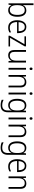

<svg xmlns="http://www.w3.org/2000/svg" viewBox="2382 -3182 1040 5843"><g transform="rotate(90 2901.5 -260.0)"><path d="M136 -536Q136 -512 135 -484.5Q134 -457 133 -438H136Q154 -484 195 -513Q236 -542 296 -542Q389 -542 439.5 -472.5Q490 -403 490 -268Q490 -138 439 -64Q388 10 291 10Q232 10 194.5 -16.5Q157 -43 137 -85H133L123 0H80V-760H136ZM288 -493Q206 -493 171 -435Q136 -377 136 -274V-256Q136 -148 171.5 -93.5Q207 -39 283 -39Q357 -39 395 -97Q433 -155 433 -268Q433 -493 288 -493Z M801 -542Q863 -542 904.5 -510Q946 -478 966.5 -423.5Q987 -369 987 -300V-260H651Q652 -152 695 -95.5Q738 -39 820 -39Q861 -39 894.5 -47.5Q928 -56 966 -75V-24Q932 -7 896.5 1.5Q861 10 817 10Q706 10 650.5 -64Q595 -138 595 -263Q595 -346 618.5 -409Q642 -472 688 -507Q734 -542 801 -542ZM800 -494Q736 -494 697.5 -446.5Q659 -399 653 -306H931Q931 -388 899.5 -441Q868 -494 800 -494Z M1393 0H1066V-38L1326 -485H1085V-532H1390V-491L1131 -47H1393Z M1882 -532V0H1837L1829 -91H1826Q1807 -48 1767.5 -19Q1728 10 1666 10Q1502 10 1502 -180V-532H1558V-187Q1558 -111 1587 -75Q1616 -39 1673 -39Q1826 -39 1826 -241V-532Z M2073 -730Q2092 -730 2101.5 -718Q2111 -706 2111 -686Q2111 -641 2073 -641Q2035 -641 2035 -686Q2035 -706 2044.5 -718Q2054 -730 2073 -730ZM2100 -532V0H2044V-532Z M2477 -542Q2556 -542 2598 -497Q2640 -452 2640 -356V0H2585V-349Q2585 -423 2555.5 -458Q2526 -493 2469 -493Q2317 -493 2317 -292V0H2261V-532H2306L2313 -440H2317Q2336 -483 2376 -512.5Q2416 -542 2477 -542Z M2827 -730Q2846 -730 2855.5 -718Q2865 -706 2865 -686Q2865 -641 2827 -641Q2789 -641 2789 -686Q2789 -706 2798.5 -718Q2808 -730 2827 -730ZM2854 -532V0H2798V-532Z M3187 -542Q3244 -542 3280.5 -517.5Q3317 -493 3340 -452H3343L3351 -532H3396V18Q3396 124 3345 182Q3294 240 3181 240Q3131 240 3091 231.5Q3051 223 3017 207V152Q3052 170 3093.5 181Q3135 192 3182 192Q3263 192 3302 149Q3341 106 3341 24V-8Q3341 -28 3341.5 -49.5Q3342 -71 3344 -94H3340Q3320 -44 3280 -17Q3240 10 3181 10Q3090 10 3038.5 -59.5Q2987 -129 2987 -262Q2987 -393 3038 -467.5Q3089 -542 3187 -542ZM3194 -493Q3118 -493 3081.5 -432Q3045 -371 3045 -262Q3045 -38 3190 -38Q3246 -38 3279 -65Q3312 -92 3326.5 -138Q3341 -184 3341 -241V-287Q3341 -385 3307.5 -439Q3274 -493 3194 -493Z M3586 -730Q3605 -730 3614.5 -718Q3624 -706 3624 -686Q3624 -641 3586 -641Q3548 -641 3548 -686Q3548 -706 3557.5 -718Q3567 -730 3586 -730ZM3613 -532V0H3557V-532Z M3990 -542Q4069 -542 4111 -497Q4153 -452 4153 -356V0H4098V-349Q4098 -423 4068.5 -458Q4039 -493 3982 -493Q3830 -493 3830 -292V0H3774V-532H3819L3826 -440H3830Q3849 -483 3889 -512.5Q3929 -542 3990 -542Z M4482 -542Q4539 -542 4575.5 -517.5Q4612 -493 4635 -452H4638L4646 -532H4691V18Q4691 124 4640 182Q4589 240 4476 240Q4426 240 4386 231.5Q4346 223 4312 207V152Q4347 170 4388.5 181Q4430 192 4477 192Q4558 192 4597 149Q4636 106 4636 24V-8Q4636 -28 4636.5 -49.5Q4637 -71 4639 -94H4635Q4615 -44 4575 -17Q4535 10 4476 10Q4385 10 4333.5 -59.5Q4282 -129 4282 -262Q4282 -393 4333 -467.5Q4384 -542 4482 -542ZM4489 -493Q4413 -493 4376.5 -432Q4340 -371 4340 -262Q4340 -38 4485 -38Q4541 -38 4574 -65Q4607 -92 4621.5 -138Q4636 -184 4636 -241V-287Q4636 -385 4602.5 -439Q4569 -493 4489 -493Z M5030 -542Q5092 -542 5133.5 -510Q5175 -478 5195.5 -423.5Q5216 -369 5216 -300V-260H4880Q4881 -152 4924 -95.5Q4967 -39 5049 -39Q5090 -39 5123.5 -47.5Q5157 -56 5195 -75V-24Q5161 -7 5125.5 1.5Q5090 10 5046 10Q4935 10 4879.5 -64Q4824 -138 4824 -263Q4824 -346 4847.5 -409Q4871 -472 4917 -507Q4963 -542 5030 -542ZM5029 -494Q4965 -494 4926.5 -446.5Q4888 -399 4882 -306H5160Q5160 -388 5128.5 -441Q5097 -494 5029 -494Z M5563 -542Q5642 -542 5684 -497Q5726 -452 5726 -356V0H5671V-349Q5671 -423 5641.5 -458Q5612 -493 5555 -493Q5403 -493 5403 -292V0H5347V-532H5392L5399 -440H5403Q5422 -483 5462 -512.5Q5502 -542 5563 -542Z"/></g></svg>

Font: Noto Sans Sinhala SemiCondensed Light
Style: Regular
Weight: 300
Width: 4
Designer: Jelle Bosma - Monotype Design Team
Foundry: Monotype Imaging Inc.
Version: Version 2.006; ttfautohint (v1.8.4.7-5d5b)